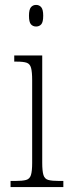

<svg xmlns="http://www.w3.org/2000/svg" viewBox="-20 -762 286 782"><path d="M127 -654Q114 -654 106 -663Q98 -672 98 -698Q98 -723 106 -732.5Q114 -742 127 -742Q140 -742 148 -732.5Q156 -723 156 -698Q156 -672 148 -663Q140 -654 127 -654ZM23 0V-25H42Q71 -25 86 -29Q101 -33 106 -49Q111 -65 111 -98V-435Q111 -469 106.5 -485.5Q102 -502 88.5 -506.5Q75 -511 48 -511H38V-536H152V-99Q152 -65 157 -49Q162 -33 177 -29Q192 -25 221 -25H238V0Z"/></svg>

Font: Noto Serif Bengali Condensed ExtraLight
Style: Regular
Weight: 200
Width: 3
Designer: Juan Bruce, Universal Thirst, Indian Type Foundry and the Monotype Design Team.
Foundry: Monotype Imaging Inc.
Version: Version 2.003; ttfautohint (v1.8.4.7-5d5b)